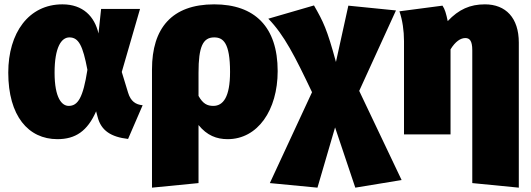

<svg xmlns="http://www.w3.org/2000/svg" viewBox="-20 -618 2444 883"><path d="M267 -598C112 -598 18 -467 18 -284C18 -85 110 22 244 22C327 22 382 -15 422 -106L429 -80C445 -17 491 12 569 21L636 -134C604 -137 581 -152 569 -192L540 -287L624 -577H445L433 -464C415 -542 362 -598 267 -598ZM299 -446C342 -446 361 -408 382 -297C362 -168 338 -131 296 -131C265 -131 231 -166 231 -284C231 -400 262 -446 299 -446Z M965 -598C770 -598 679 -488 679 -299V245L893 224V-43C932 5 976 22 1027 22C1165 22 1257 -111 1257 -291C1257 -495 1151 -598 965 -598ZM961 -131C933 -131 913 -141 893 -177V-284C893 -403 913 -446 965 -446C1006 -446 1038 -422 1038 -287C1038 -171 1006 -131 961 -131Z M1632 -200 1801 -570 1582 -592 1525 -333C1484 -484 1467 -518 1424 -593L1214 -532C1287 -457 1336 -360 1415 -194L1221 224L1440 245L1521 -32L1614 245L1827 210Z M2210 -598C2142 -598 2090 -575 2039 -521C2032 -555 2026 -576 2015 -592L1817 -566C1831 -525 1838 -477 1838 -429V0H2052V-391C2074 -427 2098 -443 2120 -443C2139 -443 2152 -432 2152 -387V224L2366 245V-422C2366 -536 2306 -598 2210 -598Z"/></svg>

Font: Glow Sans SC Normal Heavy
Style: Regular
Weight: 900
Designer: Ryoko NISHIZUKA (kana, bopomofo & ideographs); Paul D. Hunt (Latin, Greek & Cyrillic); Sandoll Communications, Soo-young
Version: Version 0.93